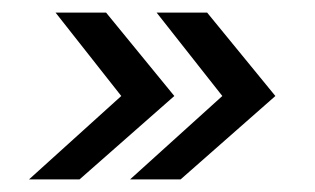

<svg xmlns="http://www.w3.org/2000/svg" viewBox="-20 -450 499 304"><path d="M172 -298 68 -430H148L256 -298L106 -166H26ZM332 -298 228 -430H308L416 -298L266 -166H186Z"/></svg>

Font: Thasadith
Style: Bold Italic
Weight: 700
Italic angle: -9°
Designer: Cadson Demak Co.,Ltd.
Foundry: Cadson Demak Co.,Ltd.
Version: Version 1.000; ttfautohint (v1.6)